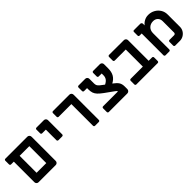

<svg xmlns="http://www.w3.org/2000/svg" viewBox="243 -1699 2803 2803"><g transform="rotate(-45 1644.0 -298.0)"><path d="M118 -43V-468H61Q52 -468 46 -474Q40 -480 40 -489V-565Q40 -574 46 -580Q52 -586 61 -586H515Q533 -586 545.5 -573.5Q558 -561 558 -543V-43Q558 -25 545.5 -12.5Q533 0 515 0H161Q143 0 130.5 -12.5Q118 -25 118 -43ZM438 -118V-468H238V-118Z M779 -250V-468H703Q694 -468 688 -474Q682 -480 682 -489V-565Q682 -574 688 -580Q694 -586 703 -586H856Q874 -586 886.5 -573.5Q899 -561 899 -543V-250Q899 -241 893 -235Q887 -229 878 -229H800Q791 -229 785 -235Q779 -241 779 -250Z M1306 -21V-468H1044Q1035 -468 1029 -474Q1023 -480 1023 -489V-565Q1023 -574 1029 -580Q1035 -586 1044 -586H1383Q1401 -586 1413.5 -573.5Q1426 -561 1426 -543V-21Q1426 -12 1420 -6Q1414 0 1405 0H1327Q1318 0 1312 -6Q1306 -12 1306 -21Z M1590 -21V-97Q1590 -106 1596 -112Q1602 -118 1611 -118H1917Q1916 -128 1910 -134Q1904 -140 1890 -150Q1876 -160 1868 -166L1758 -245Q1706 -283 1680 -311Q1654 -339 1643.5 -370Q1633 -401 1633 -447V-471H1572Q1563 -471 1557 -477Q1551 -483 1551 -492V-565Q1551 -574 1557 -580Q1563 -586 1572 -586H1710Q1728 -586 1740.5 -573.5Q1753 -561 1753 -543V-447Q1753 -422 1761.5 -405Q1770 -388 1790 -371Q1810 -354 1855 -321Q1896 -341 1915.5 -368.5Q1935 -396 1935 -434V-471H1874Q1865 -471 1859 -477Q1853 -483 1853 -492V-565Q1853 -574 1859 -580Q1865 -586 1874 -586H2012Q2030 -586 2042.5 -573.5Q2055 -561 2055 -543V-456Q2055 -385 2027.5 -337Q2000 -289 1941 -258Q1998 -216 2018.5 -182.5Q2039 -149 2039 -99V-46Q2039 -27 2026 -13.5Q2013 0 1993 0H1611Q1602 0 1596 -6Q1590 -12 1590 -21Z M2159 -21V-96Q2159 -105 2165 -111Q2171 -117 2180 -117H2431V-470H2203Q2194 -470 2188 -476Q2182 -482 2182 -491V-566Q2182 -575 2188 -581Q2194 -587 2203 -587L2508 -586Q2526 -586 2538.5 -573.5Q2551 -561 2551 -543V-117H2621Q2630 -117 2636 -111Q2642 -105 2642 -96V-21Q2642 -12 2636 -6Q2630 0 2621 0H2180Q2171 0 2165 -6Q2159 -12 2159 -21Z M2761 -21V-471H2715Q2708 -471 2702.5 -476.5Q2697 -482 2697 -489V-568Q2697 -576 2702.5 -581Q2708 -586 2715 -586H2846Q2858 -586 2866.5 -577.5Q2875 -569 2875 -557V-524Q2900 -557 2938 -576.5Q2976 -596 3018 -596Q3076 -596 3123 -570Q3170 -544 3197.5 -499.5Q3225 -455 3225 -400V-144Q3225 -105 3205 -72Q3185 -39 3151.5 -19.5Q3118 0 3079 0H2982Q2973 0 2967 -6Q2961 -12 2961 -21V-97Q2961 -106 2967 -112Q2973 -118 2982 -118H3078Q3089 -118 3097 -126Q3105 -134 3105 -145V-381Q3105 -426 3077.5 -453.5Q3050 -481 3005 -481Q2950 -481 2915.5 -447Q2881 -413 2881 -357V-21Q2881 -12 2875 -6Q2869 0 2860 0H2782Q2773 0 2767 -6Q2761 -12 2761 -21Z"/></g></svg>

Font: Miriam Libre
Style: Bold
Weight: 700
Designer: Michal Sahar
Foundry: Hagilda
Version: Version 1.001